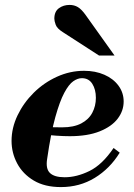

<svg xmlns="http://www.w3.org/2000/svg" viewBox="-20 -750 544 781"><path d="M228 11Q162 11 117.5 -15.5Q73 -42 50 -85Q27 -128 27 -177Q27 -230 51.5 -281Q76 -332 117.5 -373Q159 -414 212 -438Q265 -462 322 -462Q368 -462 404.5 -446Q441 -430 462 -401.5Q483 -373 483 -337Q483 -299 458.5 -267Q434 -235 385 -215.5Q336 -196 264 -196Q239 -196 210 -198Q181 -200 158.5 -203Q136 -206 130 -207L135 -242Q152 -235 173 -233.5Q194 -232 233 -232Q280 -232 310.5 -248Q341 -264 355.5 -291.5Q370 -319 370 -352Q370 -386 355.5 -409Q341 -432 313 -432Q296 -432 278 -419.5Q260 -407 241.5 -372.5Q223 -338 205 -273.5Q187 -209 172 -105Q165 -64 183 -46.5Q201 -29 243 -29Q292 -29 344 -54.5Q396 -80 442 -148L467 -129Q427 -64 365.5 -26.5Q304 11 228 11ZM383 -524 236 -619Q212 -634 206.5 -649.5Q201 -665 201 -674Q201 -703 219.5 -716.5Q238 -730 263 -730Q282 -730 297 -721Q312 -712 329 -688L446 -524Z"/></svg>

Font: Libre Bodoni
Style: Bold Italic
Weight: 700
Italic angle: -13°
Version: Version 2.005;gftools[0.9.23]